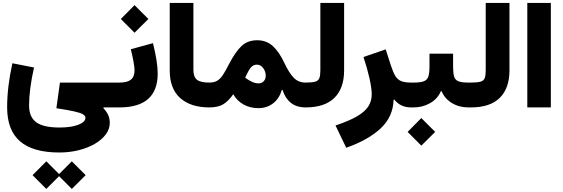

<svg xmlns="http://www.w3.org/2000/svg" viewBox="-20 -720 3773 1287"><path d="M198.2 454.1 290.5 361.3 376 446.8 461.4 361.3 554.2 454.1 461.4 546.4 376 460.9 290.5 546.4ZM673.3 4.9Q696.3 30.3 706.1 53Q715.8 75.7 715.8 104Q715.8 144.5 689.5 180.4Q663.1 216.3 616.5 243.7Q569.8 271 508.5 286.6Q447.3 302.2 377.9 302.2Q201.2 302.2 114.5 227.5Q27.8 152.8 27.8 -0.5Q27.8 -137.2 63 -295.9L208 -267.6Q191.9 -195.8 183.3 -131.1Q174.8 -66.4 174.8 -14.2Q174.8 64.5 222.9 99.6Q271 134.8 379.9 134.8Q456.1 134.8 504.4 116.5Q552.7 98.1 552.7 69.3Q552.7 56.2 535.9 46.1Q519 36.1 476.6 26.6Q434.1 17.1 357.9 5.4L381.8 -166.5H764.6V0H673.3Z M1005.4 -430.7Q1020.5 -370.1 1028.8 -318.1Q1037.1 -266.1 1037.1 -227.5Q1037.1 0 781.2 0H764.6Q742.2 0 742.2 -84Q742.2 -166.5 764.6 -166.5H781.2Q833 -166.5 857.4 -186Q881.8 -205.6 881.8 -248.5Q881.8 -268.6 875.2 -305.4Q868.7 -342.3 856.9 -390.1ZM790 -592.8 881.8 -685.5 974.6 -592.8 881.8 -500.5Z M1117.7 -700.2H1276.4V-252Q1276.4 -204.1 1300.5 -185.3Q1324.7 -166.5 1382.8 -166.5H1383.3V0H1382.8Q1258.8 0 1188.2 -62.5Q1117.7 -125 1117.7 -248Z M1383.3 -166.5Q1414.6 -166.5 1435.3 -178.5Q1456.1 -190.4 1473.9 -217.3Q1491.7 -244.1 1514.6 -289.6Q1558.1 -373 1599.1 -411.6Q1640.1 -450.2 1704.1 -450.2Q1766.6 -450.2 1809.6 -410.4Q1852.5 -370.6 1887.2 -295.9Q1917.5 -231.4 1948.7 -199Q1980 -166.5 2028.3 -166.5H2028.8V0H2028.3Q1967.8 0 1929.2 -31.2Q1890.6 -62.5 1874 -117.7L1869.1 -117.2Q1852.1 -59.1 1810.5 -27.1Q1769 4.9 1712.4 4.9Q1655.8 4.9 1612.1 -19.8Q1568.4 -44.4 1543.5 -88.4Q1511.7 -42.5 1476.6 -21.2Q1441.4 0 1383.3 0Q1371.1 0 1366 -19.5Q1360.8 -39.1 1360.8 -84Q1360.8 -127.9 1366 -147.2Q1371.1 -166.5 1383.3 -166.5ZM1623.5 -198.7Q1648.9 -180.7 1670.7 -170.9Q1692.4 -161.1 1712.9 -161.1Q1734.4 -161.1 1747.8 -175.5Q1761.2 -189.9 1761.2 -212.9Q1761.2 -240.2 1744.4 -263.4Q1727.5 -286.6 1702.1 -286.6Q1677.2 -286.6 1661.6 -267.6Q1646 -248.5 1631.3 -215.8Z M2028.8 -166.5Q2071.8 -166.5 2092.8 -172.6Q2113.8 -178.7 2120.6 -196.3Q2127.4 -213.9 2127.4 -248V-700.2H2286.6V-248Q2286.6 -128.4 2221.7 -64.2Q2156.7 0 2028.8 0Q2018.6 0 2012.2 -16.8Q2005.9 -33.7 2005.9 -84Q2005.9 -133.8 2012.2 -150.1Q2018.6 -166.5 2028.8 -166.5Z M2416.5 -337.9 2565.4 -389.2 2600.6 -279.8Q2615.2 -234.4 2630.6 -209.7Q2646 -185.1 2670.4 -175.8Q2694.8 -166.5 2735.8 -166.5H2736.3V0H2735.8Q2664.1 0 2623 -52.7L2618.2 -51.3Q2615.2 62 2532 140.1Q2448.7 218.3 2300.8 270.5L2229 121.1Q2316.9 91.8 2370.1 61.5Q2423.3 31.2 2447.5 -4.6Q2471.7 -40.5 2471.7 -87.4Q2471.7 -127.9 2456.8 -194.6Q2441.9 -261.2 2416.5 -337.9Z M3017.1 -272.5Q3017.1 -229.5 3024.2 -206.5Q3031.2 -183.6 3053.2 -175Q3075.2 -166.5 3120.6 -166.5H3137.2V0H3119.6Q3057.6 0 3009.3 -29.3Q2960.9 -58.6 2939.9 -108.9H2935.1Q2914.6 -58.6 2864 -29.3Q2813.5 0 2752.9 0H2736.3Q2724.1 0 2719 -19.8Q2713.9 -39.6 2713.9 -84Q2713.9 -127.9 2719 -147.2Q2724.1 -166.5 2736.3 -166.5H2752.9Q2798.3 -166.5 2821 -175.3Q2843.8 -184.1 2851.3 -207Q2858.9 -230 2858.9 -272.5V-360.4H3017.1ZM2712.4 164.1 2804.2 71.3 2897 164.1 2804.2 256.3Z M3137.2 -166.5Q3180.2 -166.5 3201.2 -172.6Q3222.2 -178.7 3229 -196.3Q3235.8 -213.9 3235.8 -248V-700.2H3395V-248Q3395 -128.4 3330.1 -64.2Q3265.1 0 3137.2 0Q3127 0 3120.6 -16.8Q3114.3 -33.7 3114.3 -84Q3114.3 -133.8 3120.6 -150.1Q3127 -166.5 3137.2 -166.5Z M3672.4 0H3514.6V-700.2H3672.4Z"/></svg>

Font: Estedad-FD ExtraBold
Style: Regular
Weight: 800
Designer: Amin Abedi
Version: Version 7.3